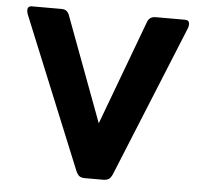

<svg xmlns="http://www.w3.org/2000/svg" viewBox="-50 -732 827 784"><g transform="rotate(5 363.5 -340.0)"><path d="M288 -29 35 -647Q32 -656 32 -663Q32 -680 50 -680H170Q184 -680 191.5 -674Q199 -668 203 -657L363 -228L523 -657Q531 -680 557 -680H677Q695 -680 695 -663Q695 -656 692 -647L440 -29Q433 -12 424.5 -6Q416 0 400 0H327Q311 0 303 -6Q295 -12 288 -29Z"/></g></svg>

Font: Mitr Medium
Style: Regular
Weight: 500
Designer: Thanarat Vachiruckul
Foundry: Cadson Demak
Version: Version 1.002